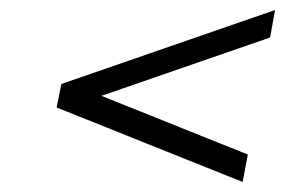

<svg xmlns="http://www.w3.org/2000/svg" viewBox="-20 -428 563 379"><path d="M180.2 -238.8 469.2 -123 459 -68.8 91.8 -215.8 101.1 -262.2 522.9 -408.2 513.2 -354Z"/></svg>

Font: Common Serif Medium
Style: Italic
Weight: 500
Italic angle: -12°
Designer: Philipp H. Poll, Khaled Hosny
Foundry: Stefan Peev, Context Ltd.
Version: Version 1.026